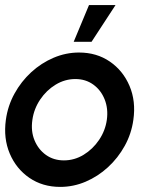

<svg xmlns="http://www.w3.org/2000/svg" viewBox="-28 -720 608 753"><path d="M208 13Q139 13 87.2 -22.5Q35.5 -58 10.2 -117.8Q-15 -177.5 -5 -250Q2.5 -305 28.8 -352.8Q55 -400.5 94.5 -436.8Q134 -473 182.2 -493.5Q230.5 -514 282 -514Q351 -514 402.8 -478.5Q454.5 -443 480 -383Q505.5 -323 495 -250Q487.5 -195.5 461.2 -148Q435 -100.5 395.5 -64.2Q356 -28 308 -7.5Q260 13 208 13ZM222.5 -91Q264 -91 300 -113Q336 -135 360.5 -171.2Q385 -207.5 391 -250Q397 -293.5 382.5 -330Q368 -366.5 338 -388.2Q308 -410 267.5 -410Q226.5 -410 190.2 -388Q154 -366 129.5 -329.5Q105 -293 99 -250Q92.5 -205.5 107.5 -169.5Q122.5 -133.5 152.5 -112.2Q182.5 -91 222.5 -91ZM261 -556 321 -700H425L331 -556Z"/></svg>

Font: Urbanist SemiBold
Style: Italic
Weight: 600
Italic angle: -8°
Designer: Corey Hu
Foundry: Corey Hu
Version: Version 1.321; ttfautohint (v1.8.4.7-5d5b)